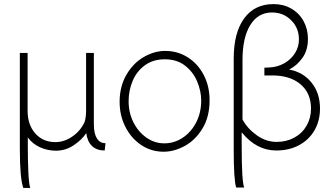

<svg xmlns="http://www.w3.org/2000/svg" viewBox="-20 -733 1620 939"><path d="M115 -474V-191Q115 -123 152.5 -80.5Q190 -38 251 -38Q294 -38 334 -65.5Q374 -93 394 -137Q401 -161 401 -191V-474H439V-125Q439 -80 454 -56Q469 -32 496 -33L492 3Q453 3 430 -19Q407 -41 402 -82Q379 -48 339.5 -22Q300 4 254 4Q212 4 175 -13Q138 -30 116 -61V-13Q116 44 118.5 105Q121 166 128 186H94Q77 140 77 -7V-474Z M788 -484Q849 -484 898.5 -452.5Q948 -421 976.5 -366Q1005 -311 1005 -243Q1005 -162 970.5 -105Q936 -48 884 -19.5Q832 9 781 9H780Q720 9 671 -23.5Q622 -56 593.5 -112Q565 -168 565 -235Q565 -309 597.5 -366Q630 -423 682 -453.5Q734 -484 788 -484ZM783 -32H784Q833 -32 874.5 -60Q916 -88 940 -135.5Q964 -183 964 -241Q964 -287 944.5 -334Q925 -381 885 -412Q845 -443 786 -443Q729 -443 689 -414Q649 -385 629 -338Q609 -291 609 -238Q609 -182 632.5 -135Q656 -88 696 -60Q736 -32 783 -32Z M1318 -713Q1366 -713 1404.5 -691Q1443 -669 1464.5 -630Q1486 -591 1486 -543Q1486 -487 1458.5 -449Q1431 -411 1394 -393Q1463 -380 1504 -328.5Q1545 -277 1545 -203Q1545 -142 1518 -95.5Q1491 -49 1442.5 -23Q1394 3 1331 3Q1234 3 1162 -86V-18Q1162 151 1174 184H1135Q1123 147 1123 -1V-446Q1123 -573 1174 -643Q1225 -713 1318 -713ZM1333 -39Q1381 -39 1419.5 -60Q1458 -81 1479.5 -118.5Q1501 -156 1501 -202Q1501 -278 1449 -321.5Q1397 -365 1308 -364H1273V-402Q1289 -402 1297 -403Q1338 -405 1371 -424Q1404 -443 1423 -473.5Q1442 -504 1442 -540Q1442 -596 1404 -634Q1366 -672 1310 -672Q1242 -672 1204 -610.5Q1166 -549 1166 -439V-149Q1189 -105 1235 -72Q1281 -39 1333 -39Z"/></svg>

Font: Gmarket Sans TTF Light
Style: Regular
Weight: 300
Designer: Creative Director : Sungho Lee; Art Director : Kiwoong Choi; Project Manager : Sori Yang, Jongwook Yoon; Font Designer :
Foundry: Sandoll Inc.
Version: Version 1.000;hotconv 1.0.109;makeotfexe 2.5.65596